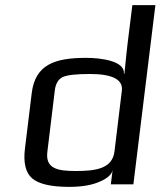

<svg xmlns="http://www.w3.org/2000/svg" viewBox="-20 -720 627 750"><path d="M317 -494C194 -494 118 -468 104 -357L78 -144C70 -85 80 -45 106 -23C132 -1 180 10 250 10C300 10 340 3 371 -11C401 -24 418 -40 420 -57L413 0H501L587 -700H497L479 -555C476 -528 471 -487 466 -432H464C469 -482 374 -494 317 -494ZM276 -52C203 -52 157 -62 165 -127L194 -366C197 -393 208 -411 225 -419C242 -427 278 -431 331 -431C420 -431 461 -409 456 -366L427 -127C418 -61 354 -52 276 -52Z"/></svg>

Font: Gamestation Text
Style: Italic
Weight: 400
Designer: Jonas Hecksher
Foundry: Jonas Hecksher, Playtypeª, e-types AS
Version: Version 1.003